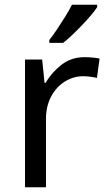

<svg xmlns="http://www.w3.org/2000/svg" viewBox="-20 -786 453 806"><path d="M335 -546Q350 -546 367.5 -544.5Q385 -543 398 -540L387 -459Q374 -462 358.5 -464Q343 -466 329 -466Q288 -466 252 -443.5Q216 -421 194.5 -380.5Q173 -340 173 -286V0H85V-536H157L167 -438H171Q197 -482 238 -514Q279 -546 335 -546ZM388 -756Q379 -742 362 -722Q345 -702 324.5 -680.5Q304 -659 283.5 -639.5Q263 -620 245 -606H187V-618Q202 -637 219.5 -663Q237 -689 254 -716.5Q271 -744 282 -766H388Z"/></svg>

Font: Noto Sans Adlam
Style: Regular
Weight: 400
Designer: Mark Jamra, Neil Patel
Foundry: JamraPatel LLC
Version: Version 3.001